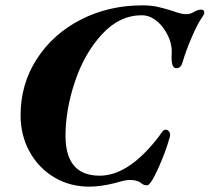

<svg xmlns="http://www.w3.org/2000/svg" viewBox="-20 -684 784 718"><path d="M57 -253Q57 -370 118 -464Q179 -558 283 -611Q387 -664 513 -664Q544 -664 569 -658.5Q594 -653 622 -644Q628 -642 645 -636.5Q662 -631 675 -631Q690 -631 701 -637Q719 -648 731 -648Q744 -648 744 -637Q744 -632 739 -624Q721 -600 698 -547Q675 -494 663 -452Q660 -441 654.5 -435Q649 -429 639 -429Q619 -429 622 -481Q625 -525 599 -567Q583 -594 559.5 -610.5Q536 -627 511 -627Q427 -627 361.5 -556Q296 -485 260.5 -379.5Q225 -274 225 -176Q225 -27 353 -27Q461 -27 573 -172Q577 -178 582 -185Q587 -192 590.5 -195.5Q594 -199 599 -199Q608 -199 613 -191Q618 -183 615 -172Q600 -117 571.5 -54Q543 9 530 9Q520 9 513 4.5Q506 0 504 -2Q490 -11 465 -11Q452 -11 433.5 -6Q415 -1 408 1Q356 14 314 14Q241 14 182.5 -21Q124 -56 90.5 -117Q57 -178 57 -253Z"/></svg>

Font: EB Garamond ExtraBold
Style: Italic
Weight: 800
Italic angle: -17.2°
Designer: Georg Duffner and Octavio Pardo
Foundry: Georg Duffner
Version: Version 1.000